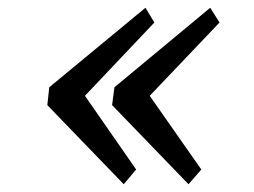

<svg xmlns="http://www.w3.org/2000/svg" viewBox="-20 -506 655 495"><path d="M546 -448 522 -486 275 -281 269 -235 466 -31 499 -69 366 -259ZM102 -235 299 -31 331 -69 199 -259 378 -448 355 -486 107 -281Z"/></svg>

Font: TPK Tissa Web
Style: Italic
Weight: 400
Italic angle: -7°
Designer: Jacques Le Bailly, Suppakit Chalermlarp | Katatrad Co.,Ltd.
Foundry: Jacques Le Bailly, Cadson Demak Co.,Ltd.
Version: Version 5.000;Glyphs 3.1.2 (3151)